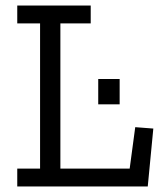

<svg xmlns="http://www.w3.org/2000/svg" viewBox="-20 -670 585 690"><path d="M42 0V-64H124V-586H42V-650H306V-586H197V-64H446L466 -213L531 -208L511 0ZM333 -386H410V-295H333Z"/></svg>

Font: Zilla Slab Regular
Style: Regular
Weight: 400
Designer: Typotheque.com
Foundry: Typotheque type foundry
Version: Version 1.0; 2017